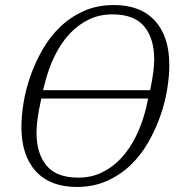

<svg xmlns="http://www.w3.org/2000/svg" viewBox="-20 -730 717 762"><path d="M285 12Q179 12 122 -50.5Q65 -113 65 -226Q65 -269 73.5 -322Q82 -375 101 -429Q120 -483 149 -533.5Q178 -584 218.5 -623Q259 -662 312 -686Q365 -710 432 -710Q538 -710 595 -647.5Q652 -585 652 -472Q652 -428 643.5 -375.5Q635 -323 616 -269Q597 -215 568 -164.5Q539 -114 498.5 -75Q458 -36 404.5 -12Q351 12 285 12ZM151 -372H576Q585 -417 588.5 -444.5Q592 -472 592 -495Q592 -577 552.5 -625Q513 -673 426 -673Q375 -673 332.5 -652.5Q290 -632 256 -595.5Q222 -559 197 -508Q172 -457 157 -396ZM291 -25Q342 -25 384.5 -45.5Q427 -66 461 -102.5Q495 -139 520 -190Q545 -241 560 -302Q562 -312 564 -321Q566 -330 568 -339H144Q133 -289 129 -259Q125 -229 125 -203Q125 -121 164.5 -73Q204 -25 291 -25Z"/></svg>

Font: IBM Plex Serif Light
Style: Italic
Weight: 300
Italic angle: -14°
Designer: Mike Abbink, Paul van der Laan, Pieter van Rosmalen
Foundry: Bold Monday
Version: Version 3.001